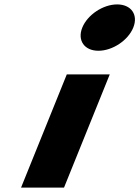

<svg xmlns="http://www.w3.org/2000/svg" viewBox="-20 -850 631 870"><path d="M510.8 -830C447 -830 376.4 -783 352.9 -725C329.5 -667 362.2 -620 426 -620C489.8 -620 560.5 -667 583.9 -725C607.4 -783 574.6 -830 510.8 -830ZM282.7 -513H477.4L270.1 0H75.4Z"/></svg>

Font: Hussar
Style: BdWideOblFour
Weight: 700
Foundry: Cannot Into Space Fonts
Version: Version 2.00